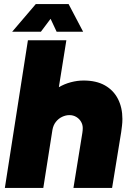

<svg xmlns="http://www.w3.org/2000/svg" viewBox="-20 -929 658 949"><path d="M4 0 118 -730H308L272 -505L271 -498Q298 -514 330 -522.5Q362 -531 393 -531Q456 -531 498.5 -507Q541 -483 563 -440Q585 -397 585 -341Q585 -324 583 -307.5Q581 -291 579 -276L534 0H343L387 -272Q388 -277 388.5 -284.5Q389 -292 389 -296Q389 -313 380.5 -327.5Q372 -342 357 -351Q342 -360 323 -360Q305 -360 287 -351.5Q269 -343 256 -326.5Q243 -310 239 -286L194 0ZM40 -772 157 -909H319L391 -772H260L230 -836L182 -772Z"/></svg>

Font: MuseoModerno Black
Style: Italic
Weight: 900
Italic angle: -9°
Designer: Pablo Cosgaya, Héctor Gatti, Marcela Romero, and the Authors of The MuseoModerno Project.
Foundry: Omnibus-Type Team
Version: Version 1.003